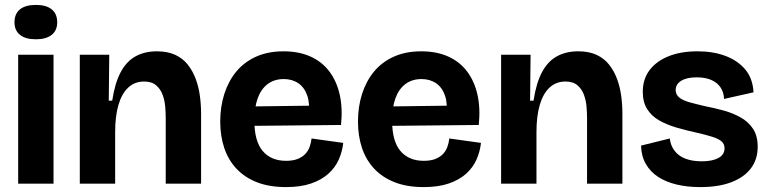

<svg xmlns="http://www.w3.org/2000/svg" viewBox="-20 -748 3131 782"><path d="M54 0V-525H198V0ZM126 -588Q84 -588 61.5 -606Q39 -624 39 -657Q39 -692 61.5 -710Q84 -728 126 -728Q168 -728 190.5 -710Q213 -692 213 -657Q213 -624 190.5 -606Q168 -588 126 -588Z M305 0V-303V-525H425L423 -338H437Q448 -410 471.5 -454Q495 -498 532 -518.5Q569 -539 619 -539Q663 -539 694 -524.5Q725 -510 745 -484.5Q765 -459 777 -427Q789 -395 794 -358.5Q799 -322 799 -285V0H655V-268Q655 -287 653 -312.5Q651 -338 642.5 -361.5Q634 -385 616 -400.5Q598 -416 567 -416Q529 -416 502.5 -391.5Q476 -367 462.5 -321Q449 -275 449 -210V0Z M1145 14Q1077 14 1027 -5.5Q977 -25 943.5 -60.5Q910 -96 893.5 -145Q877 -194 877 -253Q877 -313 893.5 -365Q910 -417 942 -456Q974 -495 1022.5 -517Q1071 -539 1135 -539Q1197 -539 1244 -518Q1291 -497 1321 -457.5Q1351 -418 1363.5 -363Q1376 -308 1369 -239L969 -235V-314L1274 -318L1237 -275Q1243 -325 1231.5 -358.5Q1220 -392 1195 -409Q1170 -426 1136 -426Q1097 -426 1070 -405.5Q1043 -385 1029.5 -347.5Q1016 -310 1016 -257Q1016 -173 1050 -133Q1084 -93 1145 -93Q1173 -93 1192 -100.5Q1211 -108 1223 -120.5Q1235 -133 1241 -149.5Q1247 -166 1249 -184L1378 -166Q1374 -130 1359.5 -97.5Q1345 -65 1317 -40Q1289 -15 1246.5 -0.5Q1204 14 1145 14Z M1706 14Q1638 14 1588 -5.5Q1538 -25 1504.5 -60.5Q1471 -96 1454.5 -145Q1438 -194 1438 -253Q1438 -313 1454.5 -365Q1471 -417 1503 -456Q1535 -495 1583.5 -517Q1632 -539 1696 -539Q1758 -539 1805 -518Q1852 -497 1882 -457.5Q1912 -418 1924.5 -363Q1937 -308 1930 -239L1530 -235V-314L1835 -318L1798 -275Q1804 -325 1792.5 -358.5Q1781 -392 1756 -409Q1731 -426 1697 -426Q1658 -426 1631 -405.5Q1604 -385 1590.5 -347.5Q1577 -310 1577 -257Q1577 -173 1611 -133Q1645 -93 1706 -93Q1734 -93 1753 -100.5Q1772 -108 1784 -120.5Q1796 -133 1802 -149.5Q1808 -166 1810 -184L1939 -166Q1935 -130 1920.5 -97.5Q1906 -65 1878 -40Q1850 -15 1807.5 -0.5Q1765 14 1706 14Z M2021 0V-303V-525H2141L2139 -338H2153Q2164 -410 2187.5 -454Q2211 -498 2248 -518.5Q2285 -539 2335 -539Q2379 -539 2410 -524.5Q2441 -510 2461 -484.5Q2481 -459 2493 -427Q2505 -395 2510 -358.5Q2515 -322 2515 -285V0H2371V-268Q2371 -287 2369 -312.5Q2367 -338 2358.5 -361.5Q2350 -385 2332 -400.5Q2314 -416 2283 -416Q2245 -416 2218.5 -391.5Q2192 -367 2178.5 -321Q2165 -275 2165 -210V0Z M2832 14Q2779 14 2735.5 3.5Q2692 -7 2660.5 -27.5Q2629 -48 2610.5 -80Q2592 -112 2591 -155L2708 -184Q2711 -156 2727 -134.5Q2743 -113 2771 -102Q2799 -91 2839 -91Q2881 -91 2906 -104.5Q2931 -118 2931 -144Q2931 -162 2918.5 -172.5Q2906 -183 2880.5 -191Q2855 -199 2816 -208Q2774 -217 2735 -228.5Q2696 -240 2665 -257.5Q2634 -275 2616 -303.5Q2598 -332 2598 -374Q2598 -425 2625 -461.5Q2652 -498 2702 -518.5Q2752 -539 2821 -539Q2884 -539 2934 -520.5Q2984 -502 3015 -465.5Q3046 -429 3049 -372L2929 -345Q2928 -373 2914 -393Q2900 -413 2875.5 -423Q2851 -433 2818 -433Q2777 -433 2754.5 -419Q2732 -405 2732 -381Q2732 -363 2746.5 -351Q2761 -339 2788 -331.5Q2815 -324 2854 -315Q2891 -308 2928.5 -297.5Q2966 -287 2997 -269.5Q3028 -252 3047 -223.5Q3066 -195 3066 -150Q3066 -99 3038.5 -62.5Q3011 -26 2959 -6Q2907 14 2832 14Z"/></svg>

Font: Bricolage Grotesque 28pt
Style: Bold
Weight: 700
Designer: Mathieu Triay
Foundry: Atelier Triay
Version: Version 1.000;gftools[0.9.30]